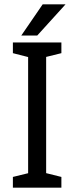

<svg xmlns="http://www.w3.org/2000/svg" viewBox="-20 -862 341 882"><path d="M109.2 0V-667H192V0ZM39.2 -667H119.2L124 -596.2L39.2 -617.8ZM39.2 0V-49.2L124.2 -70L119.2 0ZM182 0 175.3 -70.8 262 -49.2V0ZM173.7 -596 182 -667H262V-617.8ZM281 -842 151 -698.7H77.7L176 -842Z"/></svg>

Font: Epunda Slab Light
Style: Regular
Weight: 300
Designer: Simon Atzbach
Foundry: typofactur
Version: Version 1.102